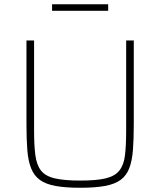

<svg xmlns="http://www.w3.org/2000/svg" viewBox="-20 -879 757 907"><path d="M359 8Q289 8 242.5 -0.5Q196 -9 168.5 -29Q141 -49 127 -84Q113 -119 109 -170.5Q105 -222 105 -294V-688H141V-264Q141 -192 147 -146Q153 -100 173.5 -73.5Q194 -47 238.5 -36.5Q283 -26 359 -26Q436 -26 479.5 -36.5Q523 -47 544 -73.5Q565 -100 570.5 -146Q576 -192 576 -264V-688H612V-294Q612 -222 608 -170.5Q604 -119 590.5 -84Q577 -49 549.5 -29Q522 -9 475.5 -0.5Q429 8 359 8ZM226 -828V-859H491V-828Z"/></svg>

Font: Saira Thin
Style: Regular
Weight: 100
Designer: Hector Gatti with collaboration of the Omnibus-Type team
Foundry: Omnibus-Type
Version: Version 1.101